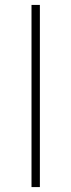

<svg xmlns="http://www.w3.org/2000/svg" viewBox="-20 -760 290 780"><path d="M108 0V-740H142V0Z"/></svg>

Font: Encode Sans Expanded Thin
Style: Regular
Weight: 250
Width: 7
Designer: Multiple Designers
Foundry: Impallari Type
Version: Version 2.000